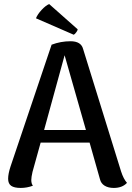

<svg xmlns="http://www.w3.org/2000/svg" viewBox="-20 -913 651 945"><path d="M605 -13Q582 12 540 12Q513 12 495 1Q477 -10 472 -31L421 -211H180L140 -67Q134 -41 134 -27Q134 -9 142 1Q113 12 82 12Q50 12 35 1.5Q20 -9 20 -33Q20 -58 32 -94L234 -693Q279 -710 327 -710Q379 -710 389 -672L576 -69Q588 -32 605 -13ZM403 -273 298 -641 197 -273ZM222 -893 362 -769Q363 -765 356 -755Q349 -745 343 -742L157 -823Q165 -843 185 -864.5Q205 -886 222 -893Z"/></svg>

Font: Arima Madurai
Style: Bold
Weight: 700
Designer: Joana Correia and Natanael Gama
Foundry: NDISCOVER
Version: Version 1.019